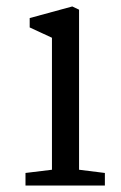

<svg xmlns="http://www.w3.org/2000/svg" viewBox="-20 -575 374 595"><path d="M141 -49V-458L72 -490V-519L204 -555L225 -545V-49L305 -39V0H59V-39Z"/></svg>

Font: Grenzecho Serif
Style: Serif-Regular
Weight: 400
Designer: Dan Reynolds
Foundry: Dan Reynolds
Version: Version 1.001; ttfautohint (v1.1) -l 5 -r 5 -G 72 -x 0 -D la